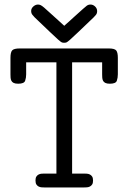

<svg xmlns="http://www.w3.org/2000/svg" viewBox="-20 -824 565 844"><path d="M117 -776Q117 -787 126.5 -795.5Q136 -804 147 -804Q153 -804 158.5 -801.5Q164 -799 173.5 -791Q183 -783 198 -769Q213 -755 239 -732L262 -711H263Q266 -714 270 -717.5Q274 -721 282.5 -728.5Q291 -736 305.5 -749.5Q320 -763 345 -785Q354 -793 361 -798.5Q368 -804 378 -804Q389 -804 398 -795.5Q407 -787 407 -775Q407 -765 401.5 -758.5Q396 -752 392 -748Q348 -706 324 -683Q300 -660 288 -649.5Q276 -639 272 -637.5Q268 -636 262 -636Q256 -636 252 -637.5Q248 -639 236 -649.5Q224 -660 200 -683Q176 -706 132 -748Q127 -753 122 -759.5Q117 -766 117 -776ZM26 -570Q26 -595 34 -603Q42 -611 67 -611H458Q484 -611 491 -602Q498 -593 498 -570V-497Q498 -482 493.5 -469Q489 -456 463 -456Q450 -456 443 -459.5Q436 -463 433 -469Q430 -475 429.5 -482.5Q429 -490 429 -497V-550H297V-61H349Q355 -61 362 -60.5Q369 -60 375 -57Q381 -54 385 -48Q389 -42 389 -30Q389 -19 385 -13Q381 -7 375 -4Q369 -1 362 -0.5Q355 0 349 0H176Q170 0 163 -0.5Q156 -1 150 -4Q144 -7 140 -13Q136 -19 136 -31Q136 -42 140 -48Q144 -54 150 -57Q156 -60 163 -60.5Q170 -61 176 -61H228V-550H95V-497Q95 -482 90.5 -469Q86 -456 60 -456Q47 -456 40 -459.5Q33 -463 30 -469Q27 -475 26.5 -482.5Q26 -490 26 -497Z"/></svg>

Font: CMU Typewriter Custom
Style: Regular
Weight: 500
Monospace: yes
Version: Version 0.7.0